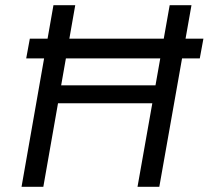

<svg xmlns="http://www.w3.org/2000/svg" viewBox="-20 -720 804 740"><path d="M81 -495 95 -571H764L750 -495ZM510 0 634 -700H718L594 0ZM63 0 186 -700H270L147 0ZM187 -322 199 -391H600L588 -322Z"/></svg>

Font: DM Sans 10pt
Style: Italic
Weight: 400
Italic angle: -10°
Version: Version 4.004;gftools[0.9.30]